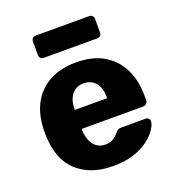

<svg xmlns="http://www.w3.org/2000/svg" viewBox="-133 -826 859 941"><g transform="rotate(-20 297.0 -355.5)"><path d="M299 10Q181 10 111 -54Q41 -118 38 -244Q38 -251 38 -262Q38 -273 38 -279Q41 -358 73.5 -414.5Q106 -471 163.5 -500.5Q221 -530 298 -530Q386 -530 443.5 -495Q501 -460 530 -400Q559 -340 559 -263V-239Q559 -228 552 -221Q545 -214 534 -214H214Q214 -213 214 -211Q214 -209 214 -207Q215 -178 224.5 -154Q234 -130 252.5 -116Q271 -102 298 -102Q318 -102 331.5 -108.5Q345 -115 354 -123.5Q363 -132 368 -138Q377 -149 382.5 -151.5Q388 -154 400 -154H524Q534 -154 540.5 -148Q547 -142 546 -132Q545 -115 529 -91Q513 -67 482.5 -43.5Q452 -20 406 -5Q360 10 299 10ZM214 -313H383V-315Q383 -348 373.5 -371.5Q364 -395 344.5 -408Q325 -421 298 -421Q272 -421 253 -408Q234 -395 224 -371.5Q214 -348 214 -315ZM158 -605Q148 -605 142 -611Q136 -617 136 -628V-698Q136 -708 142 -714.5Q148 -721 158 -721H437Q447 -721 453.5 -714.5Q460 -708 460 -698V-628Q460 -617 453.5 -611Q447 -605 437 -605Z"/></g></svg>

Font: DVN-Rubik
Style: Bold
Weight: 700
Designer: Hubert and Fischer
Foundry: Hubert & Fischer
Version: Version 2.102